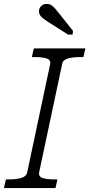

<svg xmlns="http://www.w3.org/2000/svg" viewBox="-40 -956 454 976"><path d="M98 -79 215 -630Q219 -652 196.5 -659Q174 -666 137 -666H122L132 -710H394L384 -666H368Q332 -666 306 -659Q280 -652 276 -631L159 -80Q155 -58 177 -51Q199 -44 237 -44H252L242 0H-20L-10 -44H5Q41 -44 67 -51Q93 -58 98 -79ZM306 -780H329L331 -799L261 -887Q249 -902 239.5 -913Q230 -924 220.5 -930Q211 -936 198 -936Q179 -936 168.5 -924.5Q158 -913 158 -898Q158 -888 163.5 -879Q169 -870 179.5 -862Q190 -854 204 -845Z"/></svg>

Font: Roboto Serif ExtraLight
Style: Italic
Weight: 250
Italic angle: -10°
Designer: Greg Gazdowicz
Foundry: Commercial Type
Version: Version 1.008